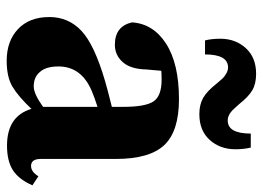

<svg xmlns="http://www.w3.org/2000/svg" viewBox="-126 -646 787 575"><g transform="rotate(90 267.5 -358.5)"><path d="M143 -579H101Q96 -599 96 -625Q96 -670 124 -701Q152 -732 201 -732Q231 -732 250.5 -720.5Q270 -709 292 -681Q293 -680 297 -675.5Q301 -671 302 -670Q303 -669 306.5 -665Q310 -661 311.5 -660Q313 -659 316.5 -656Q320 -653 322.5 -652Q325 -651 328 -649.5Q331 -648 334.5 -647.5Q338 -647 341 -647Q380 -647 380 -716H422Q427 -695 427 -670Q427 -624 399 -593Q371 -562 322 -562Q293 -562 273 -573.5Q253 -585 231 -613Q220 -626 215 -631.5Q210 -637 200.5 -642.5Q191 -648 182 -648Q143 -648 143 -579ZM300 -94V-257Q269 -247 253 -240Q179 -209 179 -140Q179 -102 196 -84Q211 -66 239 -66Q261 -66 300 -94ZM508 -80 535 -62Q517 -21 489.5 -3.5Q462 14 416 14Q328 14 306 -59Q268 -19 239 -2Q210 15 162 15Q103 15 67 -19Q31 -53 31 -113Q31 -170 72.5 -209Q114 -248 224 -280Q244 -286 300 -300V-334Q300 -401 283.5 -425Q267 -449 219 -449Q202 -449 192 -448L188 -403Q187 -356 166 -332.5Q145 -309 114 -309Q59 -309 47 -360Q51 -424 111 -462.5Q171 -501 277 -501Q373 -501 414.5 -457Q456 -413 456 -312V-87Q456 -58 477 -58Q492 -58 504 -74Z"/></g></svg>

Font: TypoPRO Source Serif Pro
Style: Bold
Weight: 700
Designer: Frank Grießhammer
Foundry: Adobe Systems Incorporated
Version: Version 1.017;PS 1.0;hotconv 1.0.79;makeotf.lib2.5.61930